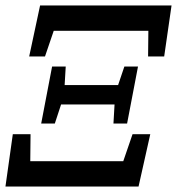

<svg xmlns="http://www.w3.org/2000/svg" viewBox="-27 -684 649 704"><path d="M-7 0 20 -192H85L84 -93H425L459 -192H524L481 0ZM80 -477 120 -664H602L575 -477H516L517 -571H170L138 -477ZM389 -231 393 -301H197L174 -231H124L164 -440H214L210 -372H406L429 -440H479L439 -231Z"/></svg>

Font: Source Serif 4 Semibold
Style: Italic
Weight: 600
Italic angle: -12°
Designer: Frank Grießhammer
Foundry: Adobe
Version: Version 4.005;hotconv 1.1.0;makeotfexe 2.6.0